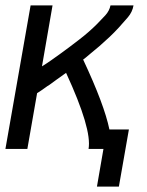

<svg xmlns="http://www.w3.org/2000/svg" viewBox="-24 -550 544 709"><path d="M334 139 358 0H303Q316 -73 220 -281Q202 -268 185 -256Q172 -246 159 -237L151 -232L144 -227Q129 -216 113 -206L77 0H-4L89 -530H170L131 -305Q149 -316 166.5 -328.5Q184 -341 201.5 -353.5Q219 -366 236 -379Q253 -392 270 -405Q287 -418 303.5 -432.5Q320 -447 335 -462Q350 -477 365 -493.5Q380 -510 384 -530H469Q465 -506 448.5 -486.5Q432 -467 415 -448.5Q398 -430 380 -413Q362 -396 343 -379.5Q324 -363 304 -347Q294 -338 283 -330Q361 -164 380 -72H452L415 139Z"/></svg>

Font: Iosevka SS08
Style: Italic
Weight: 400
Italic angle: -10°
Monospace: yes
Designer: Belleve Invis
Foundry: Belleve Invis
Version: 2.1.0; ttfautohint (v1.8.2)